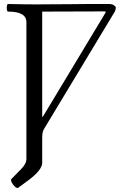

<svg xmlns="http://www.w3.org/2000/svg" viewBox="-20 -685 623 960"><path d="M72 253Q66 258 55.5 249Q45 240 38.5 227Q32 214 39 208L86 160Q112 134 112 109V-574Q112 -627 21 -627Q16 -627 14.5 -636.5Q13 -646 14.5 -655.5Q16 -665 21 -665Q65 -664 101 -663.5Q137 -663 164 -663Q190 -663 229 -663.5Q268 -664 320 -664Q372 -665 423 -665Q474 -665 524 -665Q541 -665 550 -658.5Q559 -652 559 -647Q559 -637 554 -627L200 -40Q194 -30 192.5 -18Q191 -6 191 8V129Q191 164 125 214ZM194 -101 509 -624 506 -628 191 -627V-102Z"/></svg>

Font: Junicode
Style: Regular
Weight: 400
Designer: Peter S. Baker
Version: Version 2.100; ttfautohint (v1.8.4)